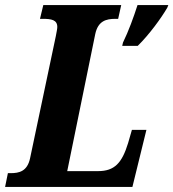

<svg xmlns="http://www.w3.org/2000/svg" viewBox="-40 -734 681 754"><path d="M-20 0H480L535 -224H478L463 -172C439 -94 410 -62 345 -62H224L334 -600C345 -652 377 -660 413 -660H424L436 -714H130L117 -660H128C162 -660 185 -656 185 -628C185 -620 182 -608 179 -591L78 -112C67 -61 35 -54 2 -54H-9ZM440 -554H501C546 -598 594 -664 617 -704L621 -714H500C485 -667 465 -612 443 -567Z"/></svg>

Font: Noto Serif Condensed Extra
Style: Italic
Weight: 800
Width: 3
Italic angle: -12°
Designer: Monotype Design Team
Foundry: Monotype Imaging Inc.
Version: Version 1.901